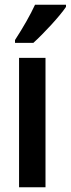

<svg xmlns="http://www.w3.org/2000/svg" viewBox="-20 -786 297 806"><path d="M257 -757V-766H127C106 -721 78 -672 43 -618V-606H120C164 -646 231 -718 257 -757ZM171 0V-543H60V0Z"/></svg>

Font: Noto Sans Lao Looped ExtraCondensed SemiBold
Style: Regular
Weight: 600
Width: 2
Designer: Mark Frömberg, Ben Mitchell
Foundry: The Fontpad Ltd
Version: Version 1.002